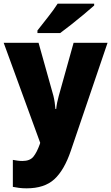

<svg xmlns="http://www.w3.org/2000/svg" viewBox="-20 -786 606 1046"><path d="M0 -553H190L271 -264Q275 -248 278 -228Q281 -208 282 -192H286Q288 -211 291.5 -228Q295 -245 300 -263L381 -553H566L366 35Q330 141 276 190.5Q222 240 125 240Q102 240 83.5 237.5Q65 235 50 232V85Q61 87 74.5 89Q88 91 102 91Q143 91 162 67.5Q181 44 197 -1L199 -8ZM493 -756Q473 -738 439.5 -710Q406 -682 370 -653.5Q334 -625 308 -606H184V-620Q209 -652 241 -692.5Q273 -733 294 -766H493Z"/></svg>

Font: Noto Sans Gujarati SemiCondensed Black
Style: Regular
Weight: 900
Width: 4
Designer: Jelle Bosma - Monotype Design Team, Universal Thirst
Foundry: Monotype Imaging Inc.
Version: Version 2.106; ttfautohint (v1.8.4.7-5d5b)